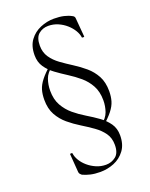

<svg xmlns="http://www.w3.org/2000/svg" viewBox="-143 -648 714 912"><g transform="rotate(-20 214.5 -192.0)"><path d="M291 -11 283 -20Q314 -43 323.5 -70.5Q333 -98 333 -127Q333 -171 316 -202Q299 -233 272.5 -255.5Q246 -278 216 -297Q186 -316 159.5 -335.5Q133 -355 116 -380Q99 -405 99 -440Q99 -486 120.5 -515Q142 -544 175.5 -558Q209 -572 244 -572Q273 -572 294.5 -567Q316 -562 332 -553Q343 -548 343 -537L351 -443Q351 -441 345 -441Q339 -441 339 -443Q337 -460 326 -478.5Q315 -497 297 -513Q279 -529 256 -539Q233 -549 207 -549Q179 -549 158.5 -532Q138 -515 138 -474Q138 -440 155 -415Q172 -390 199 -370.5Q226 -351 256 -332Q286 -313 313 -290Q340 -267 357 -235.5Q374 -204 374 -159Q374 -132 367.5 -109.5Q361 -87 343 -64Q325 -41 291 -11ZM204 188Q176 188 154.5 183Q133 178 116 170Q112 167 108.5 163Q105 159 104 153L97 60Q97 57 103 57Q109 57 109 60Q111 77 122 95.5Q133 114 151 129.5Q169 145 192 155Q215 165 241 165Q269 165 290.5 148Q312 131 312 90Q312 55 294.5 30.5Q277 6 249.5 -13.5Q222 -33 191 -52Q160 -71 132.5 -94Q105 -117 87.5 -148.5Q70 -180 70 -225Q70 -253 76.5 -275Q83 -297 101 -320Q119 -343 153 -373L161 -364Q130 -341 120.5 -313.5Q111 -286 111 -256Q111 -212 128.5 -181Q146 -150 173 -127.5Q200 -105 231 -86.5Q262 -68 289 -48.5Q316 -29 333.5 -4Q351 21 351 56Q351 102 329 131.5Q307 161 273.5 174.5Q240 188 204 188Z"/></g></svg>

Font: Cormorant Infant Light
Style: Regular
Weight: 300
Designer: Christian Thalmann (Catharsis Fonts)
Foundry: Catharsis Fonts
Version: Version 4.001